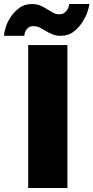

<svg xmlns="http://www.w3.org/2000/svg" viewBox="-79 -934 464 954"><path d="M61 0V-710H256V0ZM222 -756Q199 -756 181.5 -763.5Q164 -771 149 -780Q134 -789 119.5 -796.5Q105 -804 88 -804Q71 -804 62 -797Q53 -790 48.5 -781Q44 -772 43 -764.5Q42 -757 42 -756H-59Q-59 -769 -51.5 -795.5Q-44 -822 -27 -848Q-10 -874 16 -894Q42 -914 80 -914Q104 -914 122 -906Q140 -898 155 -888.5Q170 -879 184 -871Q198 -863 215 -863Q231 -863 241 -870.5Q251 -878 256.5 -887.5Q262 -897 263.5 -905Q265 -913 265 -914H365Q365 -905 357 -879.5Q349 -854 332 -826.5Q315 -799 288 -777.5Q261 -756 222 -756Z"/></svg>

Font: Raleway
Style: Heavy
Weight: 900
Designer: Matt McInerney, Pablo Impallari, Rodrigo Fuenzalida
Foundry: Matt McInerney, Pablo Impallari, Rodrigo Fuenzalida
Version: Version 2.001; ttfautohint (v0.8) -G 200 -r 50